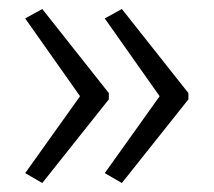

<svg xmlns="http://www.w3.org/2000/svg" viewBox="-20 -485 475 427"><path d="M399 -264V-278L251 -465L213 -444L335 -271L213 -100L251 -78ZM222 -264V-278L74 -465L36 -444L158 -271L36 -100L74 -78Z"/></svg>

Font: Noto Sans Malayalam Condensed Light
Style: Regular
Weight: 300
Width: 3
Designer: Jelle Bosma - Monotype Design Team
Foundry: Monotype Imaging Inc.
Version: Version 2.104